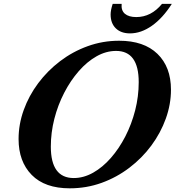

<svg xmlns="http://www.w3.org/2000/svg" viewBox="-20 -988 931 1018"><path d="M350 10.5Q218 10.5 148.2 -60.5Q78.5 -131.5 78.5 -250.5Q78.5 -329 105.8 -404.8Q133 -480.5 182.5 -546.8Q232 -613 298.8 -663.8Q365.5 -714.5 445 -743.2Q524.5 -772 611.5 -772Q743 -772 814.8 -702.5Q886.5 -633 886.5 -512.5Q886.5 -435 859.2 -359.2Q832 -283.5 782.8 -216.8Q733.5 -150 666.2 -98.8Q599 -47.5 518.8 -18.5Q438.5 10.5 350 10.5ZM371 -44Q423.5 -44 474 -72.5Q524.5 -101 568 -150.8Q611.5 -200.5 644.8 -265.2Q678 -330 696.8 -403.5Q715.5 -477 715.5 -552.5Q715.5 -718 595.5 -718Q542.5 -718 492 -689.5Q441.5 -661 397.8 -611Q354 -561 320.5 -496.2Q287 -431.5 268.2 -358.2Q249.5 -285 249.5 -210.5Q249.5 -44 371 -44ZM669.5 -811Q621.5 -811 594 -837.8Q566.5 -864.5 566.5 -911.5Q566.5 -934 577.5 -967.5H625Q621.5 -932.5 642.2 -915Q663 -897.5 702.5 -897.5Q781.5 -897.5 839 -967.5H891Q843 -892 785.5 -851.5Q728 -811 669.5 -811Z"/></svg>

Font: Libre Caslon Text Bold
Style: Italic
Weight: 700
Italic angle: -22.583°
Designer: Pablo Impallari, Rodrigo Fuenzalida, Katja Schimmel
Foundry: Pablo Impallari, Rodrigo Fuenzalida
Version: Version 2.000